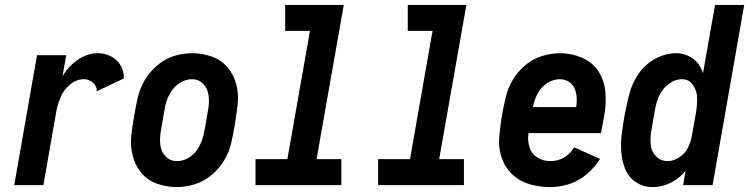

<svg xmlns="http://www.w3.org/2000/svg" viewBox="-20 -755 3055 783"><path d="M38 0 131 -530H250L235 -444Q238 -450 242 -455Q265 -491 302 -514.5Q339 -538 380 -538Q408 -538 433 -525Q458 -512 472 -488Q486 -464 485 -435L375 -383Q375 -404 359 -418Q343 -432 322 -432Q292 -432 266 -410.5Q240 -389 228 -360.5Q216 -332 210 -303L157 0Z M701 8Q659 8 620 -6Q581 -20 556 -50.5Q531 -81 521 -120.5Q511 -160 515.5 -202.5Q520 -245 528 -287Q534 -324 542.5 -360Q551 -396 571 -429.5Q591 -463 622 -489Q653 -515 689 -526.5Q725 -538 763 -538H764Q806 -538 844.5 -524Q883 -510 908.5 -479.5Q934 -449 944 -409.5Q954 -370 949 -327.5Q944 -285 937 -243Q931 -206 922.5 -170Q914 -134 893.5 -100Q873 -66 842 -40.5Q811 -15 774 -3.5Q737 8 701 8ZM702 -98Q729 -98 753 -114Q777 -130 790.5 -154.5Q804 -179 810 -205Q816 -231 820 -257Q825 -284 829.5 -312Q834 -340 830.5 -367Q827 -394 808.5 -413Q790 -432 763 -432Q736 -432 712 -416Q688 -400 674 -375.5Q660 -351 654.5 -325Q649 -299 645 -273Q640 -246 635.5 -218Q631 -190 634 -163Q637 -136 655.5 -117Q674 -98 702 -98Z M1022 0V-106H1152L1244 -629H1143V-735H1382L1271 -106H1372V0Z M1522 0V-106H1652L1744 -629H1643V-735H1882L1771 -106H1872V0Z M2224 8Q2180 8 2139 -4Q2098 -16 2068.5 -44.5Q2039 -73 2025.5 -113Q2012 -153 2016 -197Q2020 -241 2027 -285Q2034 -322 2042.5 -358.5Q2051 -395 2071 -429Q2091 -463 2122 -489Q2153 -515 2190.5 -526.5Q2228 -538 2264 -538Q2310 -538 2352.5 -520Q2395 -502 2419.5 -465.5Q2444 -429 2448.5 -382Q2453 -335 2445 -289L2431 -212H2135V-210Q2131 -181 2139.5 -154Q2148 -127 2171.5 -112.5Q2195 -98 2224 -98Q2286 -98 2322 -154L2427 -107Q2405 -72 2372.5 -44.5Q2340 -17 2301.5 -4.5Q2263 8 2224 8ZM2153 -318H2330Q2332 -334 2332 -350Q2332 -371 2325 -390Q2318 -409 2301 -420.5Q2284 -432 2263 -432Q2236 -432 2211 -415.5Q2186 -399 2172.5 -373.5Q2159 -348 2154 -322Z M2642 8Q2604 8 2573.5 -12Q2543 -32 2529.5 -66Q2516 -100 2513.5 -137Q2511 -174 2516 -212.5Q2521 -251 2528 -289Q2536 -331 2547 -373.5Q2558 -416 2584.5 -454.5Q2611 -493 2652.5 -515.5Q2694 -538 2737 -538Q2770 -538 2797 -522Q2824 -506 2838 -478Q2843 -468 2847 -457L2896 -735H3015L2886 0H2766L2776 -59Q2751 -27 2715 -9.5Q2679 8 2642 8ZM2702 -98Q2727 -98 2751 -114Q2775 -130 2786.5 -154.5Q2798 -179 2802 -204L2818 -294Q2823 -324 2823 -353Q2823 -382 2807 -407Q2791 -432 2761 -432Q2735 -432 2711 -415.5Q2687 -399 2673.5 -374.5Q2660 -350 2654.5 -324Q2649 -298 2645 -273Q2640 -245 2635.5 -217.5Q2631 -190 2634 -163Q2637 -136 2656 -117Q2675 -98 2702 -98Z"/></svg>

Font: Iosevka SS08
Style: Bold Italic
Weight: 700
Italic angle: -10°
Monospace: yes
Designer: Belleve Invis
Foundry: Belleve Invis
Version: 2.1.0; ttfautohint (v1.8.2)